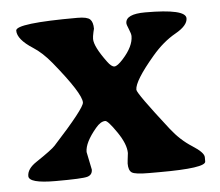

<svg xmlns="http://www.w3.org/2000/svg" viewBox="-41 -518 646 564"><g transform="rotate(-5 282.0 -236.5)"><path d="M49.8 -62Q96.7 -93.3 106.9 -104.5Q201.2 -207.5 201.2 -224.1Q201.2 -251 122.6 -347.2Q96.2 -379.4 69.3 -396.5Q24.4 -425.3 24.4 -451.2Q24.4 -473.1 207 -473.1Q235.4 -473.1 243.9 -464.8Q252.4 -456.5 252.4 -437L250 -427.2Q247.1 -414.1 247.1 -407.2Q247.1 -384.8 282.2 -337.4Q293.9 -321.3 302.7 -321.3Q311.5 -321.3 328.6 -340.3Q360.4 -375.5 360.4 -405.8Q360.4 -412.6 354.5 -426.5Q348.6 -440.4 348.6 -444.8Q348.6 -471.7 406.7 -471.7Q525.9 -471.7 525.9 -443.8Q525.9 -422.4 489.3 -401.9Q452.6 -381.3 419.9 -342.8Q360.8 -273.4 360.8 -247.6Q360.8 -236.8 448.2 -125Q475.6 -89.8 509.8 -68.1Q543.9 -46.4 543.9 -32.7V-20Q543.9 -0.5 407.2 -0.5H376.5Q335.4 -0.5 325.9 -7.1Q316.4 -13.7 316.4 -33.7L317.4 -44.4Q319.8 -61.5 319.8 -64.5Q319.8 -90.8 294.7 -127.4Q269.5 -164.1 261.7 -164.1Q248 -164.1 233.4 -146.5Q199.2 -106 199.2 -78.1L210 -25.4Q210 -9.8 195.1 -5.4Q180.2 -1 101.3 -1Q22.5 -1 22.5 -22.5Q22.5 -43.9 49.8 -62Z"/></g></svg>

Font: Averia Serif Libre RX
Style: Bold
Weight: 700
Version: Version 1.002